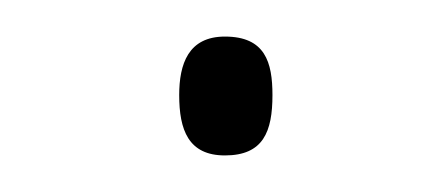

<svg xmlns="http://www.w3.org/2000/svg" viewBox="-20 -78 245 105"><path d="M78 -26C78 -7 83 7 103 7C124 7 129 -6 129 -26C129 -44 125 -58 103 -58C83 -58 78 -43 78 -26Z"/></svg>

Font: Noto Sans Georgian SemiCondensed Thin
Style: Regular
Weight: 100
Width: 4
Designer: Monotype Design Team, Akaki Razmadze
Foundry: Google LLC
Version: Version 2.005